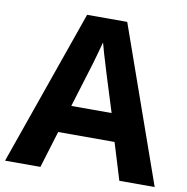

<svg xmlns="http://www.w3.org/2000/svg" viewBox="-80 -795 850 872"><g transform="rotate(10 345.0 -358.5)"><path d="M527 0 475 -170H215L163 0H0L252 -717H437L690 0ZM387 -463Q382 -480 374 -506Q366 -532 358 -559Q350 -586 345 -606Q340 -586 331.5 -556.5Q323 -527 315.5 -500.5Q308 -474 304 -463L253 -297H439Z"/></g></svg>

Font: Noto Sans Bamum
Style: Regular
Weight: 400
Designer: Monotype Design Team
Foundry: Monotype Imaging Inc.
Version: Version 2.001